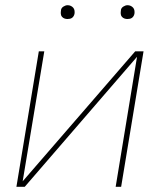

<svg xmlns="http://www.w3.org/2000/svg" viewBox="-20 -717 640 737"><path d="M43 0 129 -520H150L67 -21L499 -520H531L445 0H424L506 -499L75 0ZM469 -644Q463 -644 457.5 -646Q452 -648 448 -652.5Q444 -657 443.5 -663.5Q443 -670 444 -676Q444 -681 446.5 -685Q449 -689 453 -691.5Q457 -694 461 -695.5Q465 -697 470 -697Q476 -697 481.5 -694.5Q487 -692 491 -687.5Q495 -683 496 -676.5Q497 -670 496 -664Q495 -659 492.5 -655Q490 -651 486.5 -648.5Q483 -646 478.5 -645Q474 -644 469 -644ZM239 -644Q233 -644 227.5 -646Q222 -648 218 -652.5Q214 -657 213.5 -663.5Q213 -670 214 -676Q214 -681 216.5 -685Q219 -689 223 -691.5Q227 -694 231 -695.5Q235 -697 240 -697Q246 -697 251.5 -694.5Q257 -692 261 -687.5Q265 -683 266 -676.5Q267 -670 266 -664Q265 -659 262.5 -655Q260 -651 256.5 -648.5Q253 -646 248.5 -645Q244 -644 239 -644Z"/></svg>

Font: Iosevka Thin Extended Oblique
Style: Regular
Weight: 100
Width: 7
Italic angle: -9°
Monospace: yes
Designer: Belleve Invis
Foundry: Belleve Invis
Version: Version 32.5.0; ttfautohint (v1.8.4)